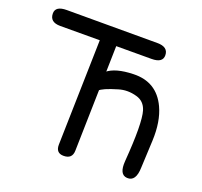

<svg xmlns="http://www.w3.org/2000/svg" viewBox="-130 -880 1106 1052"><g transform="rotate(20 423.5 -353.5)"><path d="M399.4 -485.8Q445.3 -524.4 549.3 -527.3Q684.6 -531.7 741.2 -410.2Q776.9 -333.5 772 -221.2Q764.6 -63 764.6 -61.5Q762.7 22.5 710.4 19Q663.1 16.1 669.4 -64.5Q687 -291.5 666.5 -358.9Q651.4 -407.7 605 -420.4Q550.3 -436 499.5 -420.4Q415 -395.5 397 -375.5ZM86.4 -732.4H613.8Q677.2 -732.4 678.2 -684.6Q679.2 -639.6 613.8 -639.6L408.2 -639.2L393.6 -24.4Q392.6 25.4 340.3 24.4Q296.4 23.4 297.4 -25.4L312.5 -638.7Q197.3 -638.2 82 -638.2Q20.5 -638.2 20.5 -689.5Q20.5 -732.4 86.4 -732.4Z"/></g></svg>

Font: Comic Relief
Style: Regular
Weight: 400
Designer: Jeff Davis
Foundry: Loudifier
Version: Version 1.0